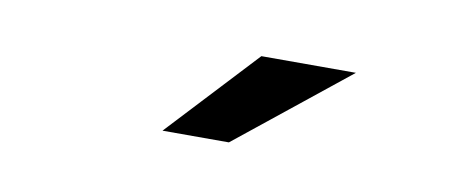

<svg xmlns="http://www.w3.org/2000/svg" viewBox="-30 -799 660 282"><g transform="rotate(10 300.0 -658.5)"><path d="M219 -592 343 -725H484L318 -592Z"/></g></svg>

Font: Red Hat Text Medium
Style: Regular
Weight: 500
Designer: Pentagram, MCKL
Foundry: Pentagram, MCKL
Version: Version 1.023